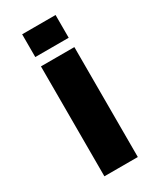

<svg xmlns="http://www.w3.org/2000/svg" viewBox="-182 -766 684 826"><g transform="rotate(-30 159.5 -353.0)"><path d="M80 -546H246V0H80ZM79 -706H245V-593H79Z"/></g></svg>

Font: Sarpanch
Style: Bold
Weight: 700
Designer: Manushi Parikh (Devanagari and Latin), Jyotish Sonowal (Devanagari)
Foundry: Indian Type Foundry
Version: Version 2.004;PS 1.0;hotconv 1.0.78;makeotf.lib2.5.61930; tt